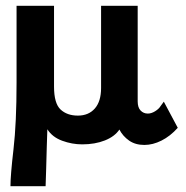

<svg xmlns="http://www.w3.org/2000/svg" viewBox="-20 -488 640 661"><path d="M16 153Q16 116 26.5 25.5Q37 -65 37 -204V-468H166V-190Q166 -132 188.5 -111Q211 -90 248 -90Q285 -90 306.5 -114.5Q328 -139 328 -185V-468H454V-139Q454 -118 464 -107.5Q474 -97 489 -97Q501 -97 514 -105Q527 -113 533 -123L544 -138L592 -48Q566 -19 536 -4Q506 11 477 11Q446 11 424.5 -4Q403 -19 391 -42Q375 -18 341 -4.5Q307 9 263 9Q228 9 194 -3.5Q160 -16 143 -43Q142 -18 141 18.5Q140 55 139 91.5Q138 128 137 153Z"/></svg>

Font: Inconsolata Expanded ExtraBold
Style: Regular
Weight: 800
Width: 7
Monospace: yes
Designer: Raph Levien, Cyreal, Brenton Simpson
Foundry: Raph Levien, Cyreal, Google
Version: Version 3.001; ttfautohint (v1.8.2.53-6de2)